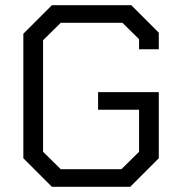

<svg xmlns="http://www.w3.org/2000/svg" viewBox="-20 -720 692 740"><path d="M70 -110V-590L180 -700H486L592 -594V-530H516V-569L452 -632H214L146 -565V-135L214 -68H448L516 -135V-297H358V-365H592V-110L482 0H180Z"/></svg>

Font: Chakra Petch
Style: Regular
Weight: 400
Designer: Katatrad Aksorn Co.,Ltd.
Foundry: Cadson Demak Co.,Ltd.
Version: Version 1.000; ttfautohint (v1.6)